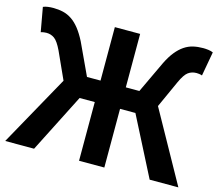

<svg xmlns="http://www.w3.org/2000/svg" viewBox="-106 -891 1176 1027"><g transform="rotate(15 482.5 -377.0)"><path d="M962 0H803L637 -325H552V0H412V-325H328L163 0H3L221 -392L153 -542Q131 -588 111.5 -602Q92 -616 67 -616Q62 -616 53.5 -615Q45 -614 36 -611L12 -745Q23 -750 38 -752Q53 -754 67 -754Q97 -754 122.5 -748Q148 -742 171 -726.5Q194 -711 214.5 -685Q235 -659 255 -620L337 -444H412V-740H552V-444H627L710 -620Q729 -659 750 -685Q771 -711 794 -726.5Q817 -742 842.5 -748Q868 -754 898 -754Q912 -754 927 -752Q942 -750 953 -745L929 -611Q921 -614 912 -615Q903 -616 898 -616Q872 -616 852.5 -602Q833 -588 812 -542L744 -392Z"/></g></svg>

Font: SpoqaHanSans-Bold
Style: Regular
Weight: 700
Designer: [Spoqa Han Sans] Dong-huui Kim \uAE40 \uB3D9 \uD718   [Noto Sans] Ryoko NISHIZUKA \u897F \u585A \u6DBC \u5B50  (kana & i
Foundry: Spoqa (http://www.spoqa-han-sans.com)
Version: Version 2.000